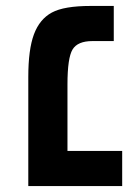

<svg xmlns="http://www.w3.org/2000/svg" viewBox="-20 -626 461 646"><path d="M75.2 -367.2Q75.2 -459.5 94.2 -510.5Q113.3 -561.5 154.3 -583.7Q195.3 -606 285.2 -606H362.8V-487.8H291Q241.2 -487.8 224.1 -459.5Q207 -431.2 207 -341.8V-118.2H391.1V0H75.2Z"/></svg>

Font: Arial
Style: Bold
Weight: 700
Designer: Steve Matteson
Foundry: Ascender Corporation
Version: Version 2.00.3